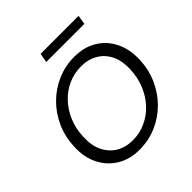

<svg xmlns="http://www.w3.org/2000/svg" viewBox="-228 -1054 1241 1241"><g transform="rotate(-45 392.0 -433.5)"><path d="M346 12Q258 12 192.5 -28Q127 -68 92 -138Q57 -208 61 -299Q64 -386 97 -461Q130 -536 186.5 -592.5Q243 -649 316.5 -680.5Q390 -712 472 -712Q561 -712 626.5 -672.5Q692 -633 726.5 -563Q761 -493 758 -402Q755 -315 722 -239.5Q689 -164 632.5 -107.5Q576 -51 503 -19.5Q430 12 346 12ZM359 -62Q422 -62 477.5 -87.5Q533 -113 575.5 -158.5Q618 -204 643 -265.5Q668 -327 671 -399Q674 -473 648.5 -526Q623 -579 574 -608Q525 -637 460 -637Q396 -637 340.5 -612Q285 -587 242.5 -541.5Q200 -496 175 -435Q150 -374 148 -303Q144 -229 170 -175Q196 -121 244.5 -91.5Q293 -62 359 -62ZM320 -816 332 -879H679L669 -816Z"/></g></svg>

Font: DM Sans 16pt
Style: Italic
Weight: 400
Italic angle: -10°
Version: Version 4.004;gftools[0.9.30]